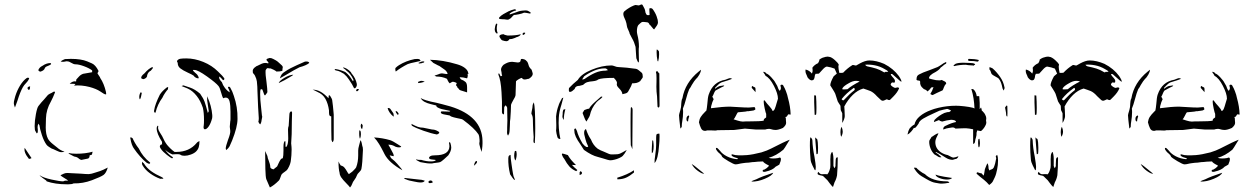

<svg xmlns="http://www.w3.org/2000/svg" viewBox="-20 -746 5523 848"><path d="M293 -486Q338 -486 365 -475L386 -466Q402 -459 415 -433V-432Q415 -430 412.5 -426.5Q410 -423 411 -421Q413 -417 417.5 -411Q422 -405 423 -401Q439 -378 448 -340Q449 -336 449 -331Q449 -329 447 -329Q441 -329 423 -342Q405 -354 375 -362Q340 -371 307 -368Q313 -374 313 -375Q309 -376 288 -376Q292 -381 300 -384.5Q308 -388 316 -386L317 -395Q321 -399 328.5 -407.5Q336 -416 347 -420L387 -427V-435Q374 -445 351 -453.5Q328 -462 313 -462Q305 -462 295 -468.5Q285 -475 277 -475Q275 -476 269 -474.5Q263 -473 257 -473Q251 -473 248 -475Q256 -481 267 -485ZM160 -430Q175 -435 178 -445Q180 -451 192 -455Q202 -459 205 -462Q206 -463 205.5 -464.5Q205 -466 205 -467Q187 -469 167 -455Q154 -449 149 -436Q151 -433 154 -431Q157 -429 160 -430ZM41 -290Q41 -284 46 -271L57 -301Q69 -340 81 -361Q86 -370 95 -379Q96 -380 101.5 -386.5Q107 -393 109 -401L104 -403Q98 -403 90 -395Q75 -381 62.5 -357.5Q50 -334 44 -308Q41 -298 41 -290ZM107 -349Q111 -350 112 -353Q113 -358 113 -365Q105 -363 103 -361Q101 -359 102 -354Q105 -349 107 -349ZM150 -278Q164 -296 174 -306Q192 -327 192 -327Q194 -328 196 -329.5Q198 -331 200 -332Q205 -334 208.5 -336Q212 -338 215 -340Q222 -344 223 -338Q214 -315 205 -298Q184 -262 183 -223L182 -183Q182 -152 192 -133Q198 -122 213 -110Q228 -98 233 -94Q246 -82 265 -76Q261 -74 250 -74Q243 -74 229 -81Q215 -88 208 -90Q205 -92 197.5 -96.5Q190 -101 186 -106Q174 -122 165 -149.5Q156 -177 154 -193L149 -200Q146 -190 146 -184L147 -173V-166Q147 -158 142 -157L137 -166Q133 -170 133 -189Q133 -212 138.5 -241.5Q144 -271 150 -278ZM89 -93Q84 -73 108 -44Q110 -45 114 -45.5Q118 -46 119 -48ZM284 -67Q287 -66 296.5 -60.5Q306 -55 310 -54Q321 -53 330 -44Q331 -44 334.5 -41.5Q338 -39 341 -40Q366 -45 370 -46L376 -53Q375 -54 375 -57Q375 -60 379.5 -61Q384 -62 386 -63L389 -76Q358 -67 317 -67Q297 -67 283 -70ZM274 68H283Q298 68 305 64Q346 65 386 50Q426 35 437.5 26.5Q449 18 456 -6Q435 5 422 9.5Q409 14 400 16.5Q391 19 385 21L372 23Q359 23 337 21L297 19L278 18Q268 18 262 21L247 28Q250 32 264.5 40.5Q279 49 281 52H267L259 55Q244 55 207.5 47Q171 39 155 28Q155 30 162 35Q169 40 171 42Q187 52 186 55Q224 68 274 68Z M994 -100Q990 -92 979 -83L977 -90Q977 -100 987 -128Q998 -156 997 -168L995 -185V-188Q995 -194 996 -199.5Q997 -205 997 -211Q998 -214 998 -220V-253Q998 -281 994 -298Q990 -315 977 -315Q972 -315 966 -312Q963 -316 960.5 -324.5Q958 -333 957 -336Q951 -359 945 -366Q934 -380 894 -408.5Q854 -437 839 -437H832Q832 -433 841 -425.5Q850 -418 852 -415Q857 -408 858 -401Q857 -400 855 -400Q850 -400 844 -403.5Q838 -407 835 -412Q828 -417 810 -425Q788 -435 776.5 -444Q765 -453 765 -467Q765 -469 763 -472Q761 -475 762 -477Q767 -485 776.5 -486.5Q786 -488 803 -488Q840 -488 878 -472.5Q916 -457 943 -430L961 -412L970 -401Q971 -400 971 -398Q971 -395 968.5 -393Q966 -391 964 -393Q954 -405 949 -408Q948 -407 948 -404Q948 -397 953.5 -390.5Q959 -384 960 -383Q964 -370 973.5 -357.5Q983 -345 995 -338Q994 -346 987 -359V-360Q987 -363 991 -363Q995 -363 997 -359Q1007 -342 1013 -322Q1030 -273 1029 -221Q1029 -185 1005 -125Q1005 -124 994 -100ZM618 -422Q601 -409 604 -400Q607 -398 610.5 -397Q614 -396 616 -397Q631 -403 630 -414Q634 -427 643 -432Q646 -433 649.5 -438Q653 -443 655 -445Q655 -450 653 -450Q636 -443 618 -422ZM809 -355Q831 -345 849 -322Q865 -302 876 -270Q881 -248 881 -217Q881 -200 880 -193Q879 -190 879 -185Q879 -175 885 -175Q893 -175 902 -188Q911 -201 917 -224Q919 -235 915 -257.5Q911 -280 905 -296L895 -321V-303L902 -255L898 -247Q889 -282 883.5 -297Q878 -312 864 -332Q841 -352 818.5 -359.5Q796 -367 790 -369L782 -366ZM667 -249Q676 -286 697 -314Q702 -325 709.5 -336Q717 -347 722 -352Q722 -359 723 -361Q722 -362 720 -361Q718 -360 717 -360Q696 -344 686 -328Q665 -286 661 -260Q659 -252 663 -249Q665 -247 667 -249ZM595 -317Q595 -329 601 -338Q602 -339 604 -337.5Q606 -336 606 -334Q603 -314 598 -307Q595 -310 595 -317ZM678 -191 679 -188 678 -181 679 -176Q680 -170 687 -159.5Q694 -149 696 -145Q707 -120 718 -106Q734 -87 751 -75H759Q816 -75 849 -115Q852 -119 856 -120.5Q860 -122 861 -123Q861 -108 858 -97Q855 -86 846 -77Q838 -69 823 -63.5Q808 -58 795 -58Q783 -58 778 -62Q772 -66 758 -65Q744 -64 741 -64Q721 -73 709 -85Q723 -64 743 -52Q744 -49 743 -48Q742 -47 739 -47Q735 -48 717 -62Q699 -76 691 -88Q690 -89 689 -91Q688 -93 687 -95Q686 -96 686 -99Q686 -103 689 -106Q692 -109 696 -108Q695 -114 696 -119Q672 -156 672 -179Q672 -184 674 -187.5Q676 -191 678 -191ZM573 -88Q583 -73 599 -55Q615 -37 628 -27Q636 -22 641 -23Q644 -25 643 -28Q610 -54 593 -90Q584 -101 576 -115Q568 -129 566 -135Q560 -138 558 -140Q556 -139 555.5 -137Q555 -135 556 -134Q561 -103 573 -88ZM607 -24Q607 -20 610 -15Q622 5 643 20Q664 35 686 43Q688 44 693 43.5Q698 43 702 44Q701 42 699 39.5Q697 37 694 36Q667 24 647.5 10Q628 -4 615 -25Q612 -26 608 -32Z M1228 -444 1229 -449Q1229 -453 1225 -457Q1221 -460 1213.5 -467.5Q1206 -475 1199 -479Q1195 -481 1187 -485.5Q1179 -490 1171 -490Q1166 -489 1161.5 -487Q1157 -485 1157 -483Q1156 -481 1159.5 -477.5Q1163 -474 1165 -471Q1166 -469 1165.5 -467.5Q1165 -466 1164 -466Q1158 -468 1151 -468Q1145 -468 1137 -465Q1135 -464 1128.5 -461Q1122 -458 1116 -455Q1112 -454 1109 -451Q1101 -446 1098 -440Q1095 -434 1097 -424Q1098 -422 1101 -419Q1104 -416 1106 -412Q1113 -398 1114.5 -386.5Q1116 -375 1116.5 -363Q1117 -351 1117 -345Q1120 -261 1123 -224Q1123 -214 1121 -208Q1122 -207 1124.5 -202Q1127 -197 1130 -197Q1131 -199 1132 -202Q1133 -205 1134 -207Q1134 -211 1136 -219Q1138 -227 1138 -231Q1138 -234 1137 -235Q1137 -240 1133 -273Q1129 -306 1129 -330Q1129 -348 1131 -351L1136 -352Q1139 -353 1143 -339Q1147 -325 1150 -325Q1153 -325 1154 -329Q1158 -333 1161 -339Q1161 -352 1157 -384Q1152 -416 1153 -435Q1155 -440 1159 -444Q1160 -445 1163 -445Q1166 -445 1169.5 -444Q1173 -443 1175 -444Q1181 -442 1189.5 -437.5Q1198 -433 1201 -430Q1218 -430 1227 -433ZM1241 -414Q1282 -439 1303 -449Q1333 -457 1346 -468Q1344 -476 1327 -474Q1321 -471 1291 -458Q1261 -445 1239 -430Q1229 -424 1224.5 -418Q1220 -412 1216 -400Q1237 -412 1241 -414ZM1472 -433Q1481 -431 1499 -420Q1512 -409 1521 -395Q1537 -372 1543 -358Q1544 -356 1546 -356Q1550 -356 1553.5 -362Q1557 -368 1556 -375Q1551 -400 1535 -419Q1532 -422 1531.5 -424Q1531 -426 1530 -427Q1522 -436 1512 -442Q1502 -448 1496 -448Q1495 -448 1495 -447Q1495 -446 1501 -442Q1507 -438 1510 -434Q1528 -422 1541 -394Q1542 -390 1539 -387Q1529 -403 1522.5 -411Q1516 -419 1505 -428Q1483 -438 1462 -441Q1460 -441 1459 -440Q1458 -439 1458 -438Q1460 -435 1472 -433ZM1261 -406Q1274 -413 1275 -416Q1257 -415 1235 -401.5Q1213 -388 1211 -379Q1239 -392 1261 -406ZM1558 -343Q1563 -346 1565 -351Q1565 -353 1560 -353Q1553 -353 1553 -345Q1553 -343 1558 -343ZM1382 -340Q1406 -330 1417.5 -309Q1429 -288 1433 -259Q1433 -244 1434 -240Q1435 -233 1443 -232Q1443 -161 1444 -128Q1445 -127 1446 -123Q1447 -119 1448 -118Q1451 -119 1452.5 -123.5Q1454 -128 1454 -132V-239L1453 -251Q1451 -277 1447 -305Q1446 -310 1439 -321Q1438 -323 1436 -324Q1434 -325 1433 -327Q1431 -320 1431 -312Q1412 -332 1395.5 -341Q1379 -350 1361 -350Q1365 -349 1371.5 -345.5Q1378 -342 1382 -340ZM1156 45Q1159 53 1172 82Q1190 73 1212 51Q1215 48 1218.5 37.5Q1222 27 1224 24Q1228 19 1238 12.5Q1248 6 1251 0Q1264 -22 1265 -41Q1266 -49 1267 -60Q1268 -71 1268 -86Q1268 -95 1266 -113Q1269 -146 1269 -210Q1270 -223 1270 -247Q1270 -254 1266 -254Q1263 -254 1260.5 -250Q1258 -246 1258 -239Q1258 -238 1255 -190Q1254 -187 1253 -183.5Q1252 -180 1252 -175L1253 -135Q1253 -110 1246 -99Q1245 -97 1243 -97Q1241 -97 1241 -100Q1241 -123 1240 -123Q1232 -123 1232 -95V-81Q1232 -57 1229 -47Q1223 -47 1218.5 -40Q1214 -33 1210 -24Q1206 -15 1204 -11L1188 2Q1175 -1 1174 -7Q1174 -13 1171.5 -22.5Q1169 -32 1166 -39Q1163 -44 1161 -57Q1159 -61 1156 -68Q1153 -75 1151 -79Q1151 -35 1152 0.5Q1153 36 1156 45ZM1573 -190Q1573 -192 1575 -200Q1582 -196 1582 -190L1580 -177L1575 -179Q1573 -187 1573 -190ZM1572 -168Q1574 -163 1574 -153Q1574 -142 1570 -133Q1565 -142 1567 -171Q1568 -170 1569.5 -169Q1571 -168 1572 -168ZM1480 18Q1480 26 1486 36Q1494 48 1511 65Q1523 77 1526 82Q1532 76 1535.5 66Q1539 56 1543 52Q1553 39 1558 25Q1559 22 1567 14Q1575 6 1576 1Q1581 -24 1583 -84Q1583 -96 1580 -102Q1579 -107 1577.5 -114.5Q1576 -122 1572 -127Q1570 -118 1566 -104Q1562 -90 1562 -81V-60Q1562 -30 1553 -7Q1551 -3 1545 3Q1539 9 1536 12Q1526 20 1521 23Q1518 21 1512.5 11Q1507 1 1501 -6Q1495 -13 1485 -15Q1479 -23 1475 -33Q1475 1 1480 18Z M1726 -441Q1726 -434 1728 -430Q1751 -448 1781 -463Q1791 -467 1816 -472L1838 -477L1833 -484Q1825 -487 1811 -485Q1772 -477 1742 -458Q1734 -453 1727 -446Q1726 -445 1726 -441ZM1999 -462Q2020 -456 2033 -446Q2046 -436 2048 -424L2049 -419L2045 -420L2046 -413Q2046 -406 2043 -400Q2025 -405 2010 -405Q2011 -402 2013.5 -398.5Q2016 -395 2017 -395Q2028 -391 2036 -384Q2043 -378 2043 -359.5Q2043 -341 2043 -338L2014 -347Q2008 -349 2005.5 -354Q2003 -359 1999 -360L2000 -362Q2000 -363 1996.5 -366.5Q1993 -370 1994 -372Q1997 -374 1997 -377Q1997 -381 1989 -383Q1983 -385 1981 -385Q1977 -385 1973 -382Q1969 -379 1966 -378Q1961 -383 1958 -389.5Q1955 -396 1954 -398Q1933 -408 1907 -408L1899 -412L1914 -417Q1924 -422 1932 -422Q1936 -422 1942 -420.5Q1948 -419 1952 -419Q1957 -419 1957 -422Q1957 -423 1954 -427Q1951 -431 1950 -433Q1945 -438 1935 -444.5Q1925 -451 1920 -455Q1916 -456 1907.5 -461Q1899 -466 1894 -468Q1891 -471 1886.5 -475Q1882 -479 1879 -482Q1936 -481 1999 -462ZM1836 -466Q1842 -466 1848 -469Q1854 -469 1854 -474L1849 -475Q1843 -475 1836.5 -472Q1830 -469 1828 -468Q1828 -467 1830.5 -466Q1833 -465 1836 -466ZM1856 -385Q1848 -389 1842 -389Q1835 -389 1831 -386Q1827 -385 1826.5 -384.5Q1826 -384 1827 -379Q1837 -379 1856 -385ZM1862 -303Q1881 -297 1908 -292Q1919 -289 1934 -285.5Q1949 -282 1969 -276Q2109 -233 2111 -124Q2112 -101 2107 -75Q2106 -77 2104.5 -83Q2103 -89 2102 -90Q2101 -95 2099 -101.5Q2097 -108 2097 -112Q2097 -117 2098 -119V-128Q2098 -134 2096.5 -142Q2095 -150 2093 -153Q2076 -179 2025 -217Q2021 -220 2012 -221.5Q2003 -223 2000 -224Q1997 -225 1985 -227.5Q1973 -230 1966 -236Q1963 -237 1945 -240Q1927 -243 1927 -249V-250Q1927 -254 1931 -254H1936L1965 -253L1969 -256L1932 -264Q1923 -266 1914.5 -270.5Q1906 -275 1907 -280Q1900 -282 1883 -286Q1866 -290 1854.5 -296.5Q1843 -303 1838 -313Q1846 -308 1862 -303ZM1718 -231Q1719 -231 1719 -235Q1719 -245 1715 -249Q1706 -263 1704 -265Q1698 -271 1692 -268Q1698 -247 1718 -231ZM1730 -255Q1734 -255 1739 -247Q1742 -244 1738 -238Q1736 -239 1732 -244.5Q1728 -250 1727 -254ZM1799 -191Q1815 -181 1850.5 -168.5Q1886 -156 1910 -152Q1920 -156 1920 -160Q1920 -164 1913 -167Q1901 -174 1888 -174L1849 -182Q1836 -182 1825 -186Q1814 -190 1797 -199ZM1743 -95Q1751 -95 1752 -99L1738 -108Q1715 -123 1703 -127Q1668 -137 1632 -139Q1644 -127 1654.5 -109.5Q1665 -92 1673 -76L1678 -66Q1697 -28 1757 6Q1755 1 1745.5 -9.5Q1736 -20 1734 -23Q1726 -33 1707 -48L1701 -60L1718 -56Q1719 -57 1719 -59Q1719 -65 1709 -82Q1705 -90 1701.5 -96Q1698 -102 1695 -107Q1705 -107 1711.5 -105Q1718 -103 1727 -98Q1734 -95 1743 -95ZM1840 -40Q1863 -33 1883 -33Q1901 -33 1905 -39Q1905 -40 1893 -41Q1881 -42 1878 -44Q1875 -46 1875 -49Q1875 -53 1881 -56.5Q1887 -60 1901 -60Q1964 -60 1965 -100Q1965 -105 1963 -115Q1965 -121 1969 -115Q1973 -103 1973 -94Q1973 -79 1960 -60Q1953 -53 1941 -42.5Q1929 -32 1924 -30Q1917 -28 1906.5 -27Q1896 -26 1888 -24H1878Q1869 -24 1856 -26.5Q1843 -29 1836 -30Q1833 -32 1824.5 -36Q1816 -40 1818 -42Q1829 -39 1840 -40ZM2087 -31Q2087 -35 2084 -35Q2081 -35 2078 -29.5Q2075 -24 2073 -14Q2087 -25 2087 -31ZM1837 60Q1828 60 1810 56Q1785 52 1773 46Q1768 45 1766 43Q1764 41 1768 40L1812 45L1830 47Q1842 47 1856 52Q1853 60 1837 60ZM1874 62Q1873 61 1872.5 58.5Q1872 56 1873 55Q1877 51 1881 51Q1886 51 1889 54Q1890 55 1890.5 57.5Q1891 60 1890 61Q1878 64 1874 62Z M2226 -696Q2239 -702 2252 -705H2254Q2258 -705 2260 -700Q2245 -697 2232 -687Q2231 -686 2231 -684.5Q2231 -683 2231 -682Q2245 -686 2252 -689Q2273 -698 2287 -699Q2292 -700 2300 -700Q2309 -700 2312 -698Q2315 -697 2319 -694Q2323 -691 2325 -689L2321 -686Q2301 -690 2297 -690Q2293 -690 2292 -689Q2286 -686 2271.5 -683Q2257 -680 2250 -680Q2245 -676 2240 -670Q2235 -664 2230 -662Q2227 -659 2221 -659Q2217 -659 2213 -660Q2209 -661 2206 -661H2200L2188 -662Q2186 -662 2184.5 -664Q2183 -666 2185 -669Q2192 -677 2203 -683.5Q2214 -690 2226 -696ZM2172 -600Q2172 -598 2174.5 -598Q2177 -598 2178 -600Q2174 -608 2174 -620Q2174 -627 2176 -637Q2177 -640 2175 -641.5Q2173 -643 2170 -639Q2167 -634 2165 -617Q2165 -615 2166 -609Q2167 -603 2172 -600ZM2293 -592Q2298 -595 2300 -600Q2300 -602 2295 -602Q2288 -602 2288 -594Q2288 -592 2293 -592ZM2186 -583Q2188 -580 2191.5 -574.5Q2195 -569 2198 -568Q2210 -564 2216 -564Q2225 -564 2230 -573Q2237 -573 2241 -574Q2243 -575 2250 -577Q2257 -579 2259 -581Q2278 -586 2280 -595Q2261 -589 2222 -589Q2219 -590 2213.5 -591Q2208 -592 2204 -595Q2202 -595 2196.5 -594Q2191 -593 2189 -591Q2188 -591 2187.5 -590Q2187 -589 2186 -588ZM2183 -423Q2186 -420 2187.5 -416Q2189 -412 2192 -409Q2201 -412 2196 -417Q2196 -424 2193 -437V-439Q2193 -449 2204 -460Q2215 -467 2223.5 -470Q2232 -473 2242 -473Q2247 -473 2259 -471L2267 -470Q2273 -470 2277 -473Q2279 -476 2279.5 -479.5Q2280 -483 2281 -485Q2283 -486 2286 -486Q2289 -486 2295 -484Q2303 -481 2309 -473Q2312 -468 2314 -460.5Q2316 -453 2318 -450Q2320 -446 2328 -438Q2333 -423 2333 -420Q2333 -409 2316 -398Q2312 -398 2307.5 -396.5Q2303 -395 2297 -395Q2289 -395 2285 -402Q2281 -402 2271.5 -396.5Q2262 -391 2259 -387L2257 -326Q2256 -318 2247 -304Q2238 -288 2237 -283L2236 -253Q2234 -231 2234 -222Q2232 -212 2232 -193L2231 -173Q2231 -167 2229 -157L2224 -147Q2219 -153 2219.5 -162Q2220 -171 2220 -173V-183Q2221 -194 2221 -214L2220 -270Q2219 -274 2216.5 -277Q2214 -280 2213 -281Q2208 -276 2207 -272L2206 -241Q2197 -241 2197 -252V-297L2195 -339Q2192 -392 2181 -417Q2181 -419 2183 -423ZM2334 -197 2335 -170Q2337 -150 2337 -141L2336 -124Q2336 -113 2342 -114Q2344 -144 2344 -179Q2344 -270 2338 -294Q2337 -292 2334.5 -287.5Q2332 -283 2332 -276Q2332 -271 2329.5 -260Q2327 -249 2327 -243Q2333 -235 2333.5 -218.5Q2334 -202 2334 -197ZM2260 -79Q2262 -71 2262 -65Q2262 -56 2260 -47.5Q2258 -39 2256 -37Q2251 -46 2251 -59Q2251 -69 2254 -79Q2257 -80 2260 -79ZM2235 -62Q2235 -48 2239 -22Q2241 -13 2243 5Q2244 13 2245.5 19.5Q2247 26 2248 32Q2249 35 2251.5 40.5Q2254 46 2254 49Q2250 49 2243 38.5Q2236 28 2233 24Q2224 -13 2225 -47Q2225 -55 2228.5 -58.5Q2232 -62 2235 -62Z M2760 -712Q2766 -716 2780 -722Q2786 -724 2787 -724Q2791 -724 2794 -723Q2797 -722 2801 -722Q2803 -722 2809 -725Q2815 -728 2818 -724Q2823 -715 2826 -709Q2829 -703 2830 -696Q2830 -692 2832 -688Q2834 -684 2835 -682Q2840 -677 2849 -680L2848 -701V-707Q2848 -710 2853 -710Q2860 -710 2864 -704L2868 -698Q2879 -681 2883 -664Q2884 -663 2885 -656.5Q2886 -650 2886 -647Q2886 -639 2878 -628.5Q2870 -618 2869 -616Q2867 -616 2858.5 -627Q2850 -638 2848 -638Q2846 -646 2838.5 -647.5Q2831 -649 2825 -649Q2819 -649 2817 -649Q2814 -649 2807.5 -643Q2801 -637 2799 -635Q2793 -626 2793 -608Q2793 -601 2795 -593Q2802 -567 2802 -539Q2801 -535 2801 -520L2802 -475L2800 -470Q2798 -470 2795.5 -476.5Q2793 -483 2792 -485Q2790 -487 2790 -495L2787 -539Q2781 -561 2772 -576L2761 -597Q2761 -601 2755 -613.5Q2749 -626 2749 -630Q2747 -645 2743 -655Q2733 -675 2733 -684Q2733 -693 2739 -697Q2748 -705 2760 -712ZM2880 -515Q2880 -497 2884 -477Q2885 -475 2887 -475Q2891 -490 2891 -505Q2891 -515 2890 -520Q2886 -525 2881 -528Q2880 -524 2880 -515ZM2691 -402Q2637 -402 2622 -395Q2616 -389 2597 -387Q2583 -386 2573.5 -383Q2564 -380 2555 -371L2540 -367Q2521 -367 2518 -353Q2513 -348 2507.5 -344Q2502 -340 2497 -340Q2494 -340 2493 -343.5Q2492 -347 2492.5 -351Q2493 -355 2493 -357Q2511 -376 2532 -393Q2547 -419 2593 -438Q2639 -457 2681 -457Q2686 -457 2695 -453.5Q2704 -450 2709 -450L2749 -447Q2766 -445 2776.5 -443.5Q2787 -442 2789 -442Q2793 -442 2802 -435Q2811 -428 2815 -424Q2819 -419 2819 -406Q2819 -403 2814 -397Q2809 -391 2808 -388Q2800 -382 2792 -380Q2784 -378 2772 -378Q2768 -365 2761.5 -354.5Q2755 -344 2754 -341Q2750 -335 2741.5 -333Q2733 -331 2729 -330Q2728 -342 2715 -355Q2708 -362 2705.5 -367Q2703 -372 2705 -380Q2705 -388 2691 -402ZM2563 -398Q2587 -415 2609 -424.5Q2631 -434 2655 -434Q2655 -434 2665 -436Q2658 -445 2650 -444Q2627 -444 2603 -433.5Q2579 -423 2560 -409Q2558 -407 2555.5 -402Q2553 -397 2551 -395Q2553 -395 2556.5 -395.5Q2560 -396 2563 -398ZM2893 -280Q2893 -273 2889.5 -271.5Q2886 -270 2884 -275V-276Q2884 -290 2882 -320Q2879 -341 2879 -363Q2879 -372 2879.5 -385.5Q2880 -399 2879 -418L2877 -428Q2880 -432 2882 -432Q2884 -432 2887 -427Q2890 -422 2892 -422ZM2561 -260Q2564 -261 2570.5 -263.5Q2577 -266 2582 -266Q2587 -277 2607 -295Q2630 -315 2632 -317Q2634 -320 2637 -319.5Q2640 -319 2641 -318Q2640 -316 2635.5 -312Q2631 -308 2628 -306Q2623 -303 2615 -295Q2592 -269 2585 -236Q2583 -230 2578 -222.5Q2573 -215 2570 -209Q2564 -217 2560 -228.5Q2556 -240 2553 -247Q2555 -251 2557.5 -254.5Q2560 -258 2561 -260ZM2442 -140Q2445 -132 2455 -132Q2445 -180 2448 -226Q2449 -251 2460 -285Q2466 -305 2468 -315L2462 -312Q2449 -289 2447 -280Q2439 -260 2436 -232Q2437 -216 2437 -193Q2437 -177 2436 -169Q2437 -157 2442 -140ZM2765 -204Q2765 -137 2766 -104Q2767 -104 2769.5 -96Q2772 -88 2773 -87V-118L2774 -261Q2774 -267 2771 -271Q2767 -275 2766 -269Q2765 -250 2765 -204ZM2464 -232Q2464 -224 2470 -216Q2470 -238 2477 -264L2469 -262L2467 -258Q2465 -253 2465 -241Q2464 -237 2464 -232ZM2516 -174Q2519 -179 2521 -179Q2523 -179 2528 -168Q2534 -144 2553 -112Q2571 -90 2578 -99Q2569 -117 2565.5 -132Q2562 -147 2561 -150Q2560 -153 2560 -160Q2560 -173 2568 -176Q2577 -149 2588 -133L2590 -130Q2600 -104 2620 -89Q2633 -81 2645 -77Q2651 -75 2661 -70Q2671 -65 2678 -64Q2699 -64 2709 -65Q2717 -66 2729 -73Q2741 -80 2745 -82L2748 -83Q2738 -65 2730 -57Q2726 -53 2715 -48Q2704 -43 2695 -41Q2683 -38 2676 -38Q2668 -38 2641 -47L2620 -53Q2594 -59 2559 -84Q2557 -88 2543 -109Q2517 -145 2517 -166ZM2871 -31Q2871 -43 2873 -53Q2874 -62 2875 -69.5Q2876 -77 2877 -86Q2878 -95 2878 -105.5Q2878 -116 2878 -123V-137Q2878 -149 2880 -153Q2884 -156 2892 -156Q2893 -154 2893 -143Q2893 -122 2891 -106Q2887 -42 2871 -26ZM2867 -100Q2867 -86 2864 -75Q2864 -74 2862.5 -72.5Q2861 -71 2859 -69Q2858 -85 2859.5 -102.5Q2861 -120 2861 -126Q2864 -126 2865 -124Q2867 -110 2867 -100ZM2473 -43Q2483 -24 2494.5 -11Q2506 2 2525 10L2530 5Q2513 -9 2506 -18Q2510 -17 2524 -17Q2509 -32 2502 -40.5Q2495 -49 2488 -61Q2467 -68 2463 -68Q2463 -68 2462 -65.5Q2461 -63 2463 -60Q2465 -53 2473 -43ZM2707 46Q2729 46 2745.5 38.5Q2762 31 2780 16V6Q2752 25 2706 39ZM2540 27Q2547 25 2549 22.5Q2551 20 2550 15Q2550 15 2545 10Q2542 11 2540 15Z M2997 -251Q2997 -239 2996 -230Q2995 -221 2994 -215Q2991 -199 2991 -185L2985 -178Q2979 -226 2979 -237Q2979 -241 2985 -260Q2989 -273 2989 -289Q2989 -291 2990 -299Q2991 -307 2994 -312Q3006 -381 3066 -430L3076 -438Q3076 -429 3068.5 -416Q3061 -403 3053 -396Q3047 -390 3035 -370Q3031 -361 3024 -352Q3017 -336 3010 -309Q3003 -282 2996 -266Q2997 -261 2997 -251ZM3316 -262Q3309 -257 3301 -257Q3297 -257 3290 -255.5Q3283 -254 3281 -255Q3275 -253 3261 -252Q3247 -251 3239 -250Q3236 -247 3230 -234.5Q3224 -222 3220 -219Q3223 -218 3237.5 -213.5Q3252 -209 3261 -209Q3268 -210 3297 -210Q3337 -210 3353 -213V-214Q3353 -220 3358.5 -223.5Q3364 -227 3364 -228V-243Q3362 -246 3357.5 -266.5Q3353 -287 3353 -297Q3353 -303 3355 -303Q3358 -303 3362 -296Q3366 -290 3378 -277Q3390 -264 3392 -256Q3398 -256 3402 -265.5Q3406 -275 3409.5 -288.5Q3413 -302 3416 -310Q3416 -332 3398 -367Q3380 -402 3361 -411Q3361 -414 3356 -420Q3351 -426 3351 -429Q3355 -429 3359.5 -426.5Q3364 -424 3365 -421Q3372 -420 3386.5 -404.5Q3401 -389 3405 -380Q3414 -367 3418 -353L3423 -345Q3427 -347 3428.5 -353Q3430 -359 3428 -363V-364Q3427 -365 3427 -367Q3427 -372 3433 -372Q3438 -372 3440 -367Q3447 -355 3451 -344Q3458 -326 3460 -314Q3471 -275 3472 -240L3461 -241L3455 -231Q3446 -230 3451 -223V-218Q3451 -209 3452 -203Q3452 -193 3438 -181Q3418 -172 3405 -172Q3395 -172 3383 -176Q3381 -177 3377 -177Q3372 -177 3367.5 -176Q3363 -175 3360 -174H3317L3270 -178L3223 -172L3155 -171H3149Q3144 -169 3135 -169.5Q3126 -170 3123 -170H3103Q3097 -168 3094 -168Q3082 -168 3076.5 -179Q3071 -190 3067 -206Q3069 -220 3075 -229.5Q3081 -239 3094 -252L3100 -258Q3102 -267 3104 -287Q3106 -316 3110 -328Q3120 -357 3138 -373Q3156 -389 3184 -394Q3186 -395 3194 -398Q3202 -401 3205 -401Q3207 -401 3209.5 -399.5Q3212 -398 3214 -398Q3203 -393 3166 -382Q3158 -378 3152 -372Q3152 -372 3139 -359Q3138 -358 3138 -356.5Q3138 -355 3139 -354Q3147 -361 3154 -364Q3160 -367 3166 -367Q3176 -370 3179 -367Q3178 -365 3164 -359Q3148 -351 3140 -346Q3138 -344 3136 -340Q3134 -336 3132 -331Q3131 -327 3126 -319Q3127 -317 3128.5 -314.5Q3130 -312 3132 -308Q3126 -297 3121 -277Q3121 -271 3120 -268Q3172 -275 3204 -275Q3213 -275 3239 -273Q3269 -271 3287 -271L3311 -273Q3316 -273 3316 -262ZM3317 -339V-349Q3317 -357 3315.5 -359Q3314 -361 3309 -362Q3305 -366 3303 -366Q3300 -366 3300 -358ZM3014 -212Q3012 -214 3012 -217.5Q3012 -221 3012 -224Q3013 -231 3019 -235Q3021 -238 3024 -233Q3019 -218 3019 -210Q3017 -208 3014 -212ZM3169 -54Q3167 -61 3159.5 -67Q3152 -73 3149 -77Q3142 -85 3142 -90Q3142 -93 3145 -93Q3149 -93 3160 -80Q3170 -66 3190.5 -55.5Q3211 -45 3235 -43Q3239 -43 3239 -45Q3239 -47 3235 -48Q3213 -54 3211 -60Q3210 -66 3216 -64Q3227 -60 3241.5 -60Q3256 -60 3259 -60L3279 -61Q3304 -63 3343 -73Q3369 -81 3386 -90Q3444 -120 3468 -129Q3463 -122 3455 -108Q3447 -94 3440 -85Q3408 -58 3375 -49Q3383 -46 3395 -46Q3405 -46 3417 -48Q3421 -50 3424 -50Q3429 -50 3429 -43Q3429 -38 3428 -35L3422 -19Q3418 -16 3413.5 -14Q3409 -12 3406 -10Q3393 5 3362 12Q3360 13 3355 13Q3345 13 3350 4Q3355 5 3365.5 -3Q3376 -11 3376 -15Q3353 -26 3350 -33L3327 -32Q3311 -30 3303 -30Q3285 -27 3274 -27Q3269 -27 3262 -25.5Q3255 -24 3252 -24Q3236 -20 3229 -20Q3221 -20 3197.5 -34Q3174 -48 3169 -54ZM3048 -13Q3037 -21 3035 -22Q3043 -5 3062.5 9Q3082 23 3090 21ZM3320 46Q3301 52 3299 56Q3326 57 3358 43.5Q3390 30 3395 17Q3343 34 3320 46Z M3566 -421Q3570 -430 3569 -437Q3568 -444 3568 -447Q3577 -460 3593 -467Q3599 -476 3599 -483Q3606 -488 3613 -491Q3616 -492 3627 -495L3636 -496Q3639 -496 3647 -494Q3660 -489 3674 -474Q3674 -474 3679 -469L3684 -462Q3685 -460 3683 -454V-451Q3683 -442 3687 -424Q3701 -424 3704 -425Q3723 -445 3744 -458Q3745 -459 3748 -459Q3751 -459 3755 -457.5Q3759 -456 3762 -457Q3767 -460 3778 -466Q3789 -472 3799.5 -475.5Q3810 -479 3820 -479Q3850 -479 3885 -464Q3926 -443 3950 -410Q3956 -401 3959.5 -393.5Q3963 -386 3960 -385Q3953 -390 3939.5 -402.5Q3926 -415 3922 -418Q3918 -420 3914 -419Q3915 -413 3921 -407Q3927 -401 3930.5 -395.5Q3934 -390 3932 -383Q3932 -381 3928 -381L3920 -382Q3913 -376 3914 -371Q3916 -367 3924 -362Q3932 -357 3935 -358Q3941 -360 3944 -360Q3950 -360 3951 -356Q3944 -338 3925 -319L3912 -306Q3910 -304 3907 -304Q3904 -304 3900.5 -306Q3897 -308 3895 -307Q3893 -306 3887.5 -303.5Q3882 -301 3879 -301Q3875 -301 3871 -304Q3868 -306 3853 -321Q3838 -338 3824 -344Q3817 -347 3809 -349.5Q3801 -352 3793 -355Q3768 -348 3746.5 -327Q3725 -306 3709 -276L3710 -260L3711 -233Q3711 -227 3707.5 -218Q3704 -209 3700 -203V-245Q3699 -249 3696 -254Q3693 -259 3693 -262L3692 -279Q3688 -284 3685.5 -289Q3683 -294 3680 -298L3669 -332Q3666 -339 3658 -351.5Q3650 -364 3647 -369Q3647 -382 3662 -409Q3666 -412 3669.5 -415.5Q3673 -419 3676 -421L3666 -443Q3651 -449 3632 -452Q3624 -451 3613 -438.5Q3602 -426 3597 -421Q3592 -420 3582 -420L3579 -413Q3577 -392 3569 -392L3566 -391Q3559 -391 3552 -398Q3545 -405 3545 -409L3541 -418Q3536 -428 3538 -439Q3555 -435 3566 -421ZM3810 -453Q3834 -448 3850 -443Q3866 -438 3884 -427Q3886 -426 3887.5 -426.5Q3889 -427 3889.5 -428Q3890 -429 3890 -429Q3891 -428 3903 -429Q3900 -435 3887 -441Q3867 -453 3844 -457.5Q3821 -462 3801 -460Q3805 -454 3810 -453ZM3708 -351Q3716 -351 3723 -352Q3743 -369 3777 -386Q3770 -389 3761 -389Q3746 -389 3728 -378Q3708 -367 3702 -358Q3700 -355 3700 -352Q3702 -351 3708 -351ZM3710 -307Q3733 -332 3753 -347Q3756 -350 3755 -353.5Q3754 -357 3751 -358Q3717 -334 3697 -308Q3704 -298 3710 -307ZM3576 -325Q3575 -305 3578 -239H3584Q3586 -243 3586 -269Q3586 -298 3584 -324ZM3702 -165Q3702 -174 3697 -186Q3692 -178 3692 -161Q3692 -147 3696 -142Q3702 -154 3702 -165ZM3557 -102Q3557 -74 3560 -42Q3561 -30 3568 -16Q3575 -2 3578 4Q3580 6 3580 6Q3583 6 3583 -9Q3583 -19 3577 -55Q3569 -94 3568 -126Q3568 -131 3563 -137Q3558 -143 3558 -132Q3557 -125 3557 -102ZM3586 -65Q3589 -64 3592 -68Q3593 -76 3593 -94Q3593 -119 3589 -132Q3588 -133 3585 -134.5Q3582 -136 3580 -140ZM3622 23Q3630 23 3634 24Q3639 19 3642.5 9.5Q3646 0 3647 -6Q3648 -15 3647.5 -30Q3647 -45 3648 -52V-56Q3648 -63 3651 -69Q3654 -75 3655 -75Q3657 -75 3659 -65Q3661 -55 3661 -46V-13Q3662 -12 3663 -8Q3664 -4 3665 -3Q3667 -5 3669 -9.5Q3671 -14 3670 -17L3671 -40Q3671 -47 3675.5 -50.5Q3680 -54 3680 -47Q3680 -5 3677 28Q3674 45 3666 59Q3660 76 3659 80Q3654 76 3644 63Q3635 49 3624 40L3617 33Q3614 30 3606.5 29Q3599 28 3596 26Q3591 25 3591 20Q3591 16 3595 13Q3601 24 3611 23.5Q3621 23 3622 23Z M4296 -474H4297Q4302 -474 4303 -481Q4284 -486 4259 -486Q4256 -485 4255.5 -482Q4255 -479 4259 -477Q4284 -477 4296 -474ZM4028 -396Q4028 -412 4039 -417Q4053 -425 4085 -436L4116 -448Q4120 -449 4126.5 -453Q4133 -457 4136 -459Q4148 -468 4158 -472Q4160 -471 4159.5 -468Q4159 -465 4157 -464Q4152 -462 4146 -456.5Q4140 -451 4135 -448Q4129 -438 4112 -428Q4083 -414 4083 -400Q4087 -398 4098 -395.5Q4109 -393 4114 -392L4129 -391Q4134 -391 4140 -393Q4144 -390 4149 -388Q4154 -386 4156.5 -383.5Q4159 -381 4159 -376Q4152 -370 4148.5 -359.5Q4145 -349 4143 -347Q4116 -335 4099 -326Q4092 -328 4089 -331Q4097 -343 4103 -361Q4092 -361 4091 -357Q4084 -347 4076 -342Q4075 -345 4069.5 -348.5Q4064 -352 4061 -352Q4050 -361 4046.5 -368.5Q4043 -376 4044 -385Q4044 -387 4042.5 -388.5Q4041 -390 4039 -390Q4032 -390 4028 -393ZM4194 -454Q4218 -460 4246 -460Q4254 -458 4266.5 -457.5Q4279 -457 4281 -456Q4281 -459 4287 -460L4285 -464Q4278 -468 4263 -468L4235 -469Q4211 -469 4200 -464Q4194 -460 4191 -457ZM4351 -438Q4354 -436 4356 -429Q4358 -422 4360 -419Q4363 -415 4375.5 -408.5Q4388 -402 4391 -399Q4398 -390 4401.5 -380Q4405 -370 4408 -355Q4409 -354 4410 -351.5Q4411 -349 4412 -346Q4419 -356 4416 -362Q4412 -385 4397 -406.5Q4382 -428 4365 -443Q4363 -445 4358.5 -446.5Q4354 -448 4350 -450Q4351 -448 4350 -444Q4349 -440 4351 -438ZM4128 -216 4105 -207V-209Q4105 -211 4108 -217Q4127 -236 4151 -247Q4165 -252 4172 -251Q4180 -255 4180 -259Q4178 -259 4172 -262Q4166 -265 4163 -265Q4160 -265 4146.5 -261.5Q4133 -258 4129 -257Q4115 -250 4105 -246Q4076 -233 4058 -222.5Q4040 -212 4037 -200Q4035 -198 4029.5 -189.5Q4024 -181 4019 -181H4016Q4013 -175 4004.5 -165Q3996 -155 3988 -152Q3992 -170 3997 -178Q4009 -192 4019 -196Q4023 -216 4042.5 -232.5Q4062 -249 4092 -260Q4104 -265 4125 -270Q4163 -279 4203 -279Q4217 -279 4239 -276.5Q4261 -274 4277 -270L4284 -267Q4282 -315 4271 -350L4270 -352Q4270 -353 4272 -353Q4278 -353 4281 -350Q4291 -340 4294 -321Q4297 -322 4305 -321Q4308 -291 4307 -264Q4308 -264 4309.5 -267Q4311 -270 4313 -271Q4316 -264 4316 -258Q4320 -255 4323 -251Q4327 -248 4331.5 -239Q4336 -230 4336 -224L4335 -212Q4338 -204 4333.5 -194Q4329 -184 4322 -176Q4315 -168 4312 -167L4296 -170L4293 -159Q4294 -150 4290.5 -139Q4287 -128 4287 -124Q4286 -117 4284.5 -114.5Q4283 -112 4278 -110V-175Q4258 -179 4252 -179Q4248 -180 4237 -179.5Q4226 -179 4222 -179L4200 -178Q4194 -184 4185 -183Q4182 -182 4172 -181Q4162 -180 4146 -174V-177Q4146 -187 4160 -192Q4182 -203 4202 -207V-208Q4202 -216 4181 -217Q4161 -215 4141 -209Q4128 -212 4128 -216ZM4428 -231Q4429 -232 4429.5 -233.5Q4430 -235 4429 -236Q4430 -243 4429.5 -257Q4429 -271 4429 -278Q4427 -280 4427 -280Q4425 -280 4422.5 -276Q4420 -272 4419 -271Q4419 -269 4421.5 -258Q4424 -247 4424 -237Q4427 -231 4428 -231ZM4094 -141Q4097 -142 4107.5 -149.5Q4118 -157 4125 -157Q4124 -154 4119.5 -145.5Q4115 -137 4113 -130.5Q4111 -124 4111 -118Q4111 -90 4136 -73Q4150 -64 4166 -61Q4169 -60 4177.5 -55Q4186 -50 4191 -50Q4197 -50 4213 -56Q4211 -48 4203 -44Q4199 -44 4194 -42Q4189 -40 4185 -40Q4174 -41 4166.5 -44.5Q4159 -48 4147 -56Q4132 -66 4114 -75L4112 -73L4125 -64L4138 -52L4134 -51Q4127 -51 4122 -55Q4117 -59 4116 -59L4107 -64Q4096 -75 4090 -90Q4084 -105 4084 -120Q4084 -126 4088 -131Q4092 -136 4094 -141ZM4306 -133Q4308 -121 4308 -113Q4308 -100 4304 -95Q4300 -96 4300 -113Q4300 -125 4301 -130Q4302 -133 4306 -133ZM4295 15Q4299 15 4305 17.5Q4311 20 4315 19Q4315 21 4319 24Q4323 27 4324 30Q4326 27 4327.5 16.5Q4329 6 4330 1Q4339 -22 4341 -25Q4346 -18 4346 -4Q4346 -1 4347.5 1.5Q4349 4 4349 7Q4353 4 4359.5 2Q4366 0 4369 -6Q4376 -22 4380 -47L4378 -55Q4378 -57 4380.5 -59Q4383 -61 4384 -62Q4388 -53 4388 -38Q4388 -16 4384 2Q4380 24 4373.5 37.5Q4367 51 4366 53Q4363 61 4349 71Q4338 58 4325 47.5Q4312 37 4308 34L4293 21ZM4019 0Q4033 22 4050 32L4072 45Q4096 59 4110 61L4127 64Q4131 65 4140 65Q4151 65 4173 61Q4171 56 4164 55Q4097 55 4065 23Q4054 18 4042.5 9Q4031 0 4027 -5Q4021 -5 4018 -6Q4016 -3 4019 0ZM4163 47Q4179 47 4185 40Q4177 39 4150 34.5Q4123 30 4112 25Q4113 34 4129.5 40.5Q4146 47 4163 47Z M4539 -421Q4543 -430 4542 -437Q4541 -444 4541 -447Q4550 -460 4566 -467Q4572 -476 4572 -483Q4579 -488 4586 -491Q4589 -492 4600 -495L4609 -496Q4612 -496 4620 -494Q4633 -489 4647 -474Q4647 -474 4652 -469L4657 -462Q4658 -460 4656 -454V-451Q4656 -442 4660 -424Q4674 -424 4677 -425Q4696 -445 4717 -458Q4718 -459 4721 -459Q4724 -459 4728 -457.5Q4732 -456 4735 -457Q4740 -460 4751 -466Q4762 -472 4772.5 -475.5Q4783 -479 4793 -479Q4823 -479 4858 -464Q4899 -443 4923 -410Q4929 -401 4932.5 -393.5Q4936 -386 4933 -385Q4926 -390 4912.5 -402.5Q4899 -415 4895 -418Q4891 -420 4887 -419Q4888 -413 4894 -407Q4900 -401 4903.5 -395.5Q4907 -390 4905 -383Q4905 -381 4901 -381L4893 -382Q4886 -376 4887 -371Q4889 -367 4897 -362Q4905 -357 4908 -358Q4914 -360 4917 -360Q4923 -360 4924 -356Q4917 -338 4898 -319L4885 -306Q4883 -304 4880 -304Q4877 -304 4873.5 -306Q4870 -308 4868 -307Q4866 -306 4860.5 -303.5Q4855 -301 4852 -301Q4848 -301 4844 -304Q4841 -306 4826 -321Q4811 -338 4797 -344Q4790 -347 4782 -349.5Q4774 -352 4766 -355Q4741 -348 4719.5 -327Q4698 -306 4682 -276L4683 -260L4684 -233Q4684 -227 4680.5 -218Q4677 -209 4673 -203V-245Q4672 -249 4669 -254Q4666 -259 4666 -262L4665 -279Q4661 -284 4658.5 -289Q4656 -294 4653 -298L4642 -332Q4639 -339 4631 -351.5Q4623 -364 4620 -369Q4620 -382 4635 -409Q4639 -412 4642.5 -415.5Q4646 -419 4649 -421L4639 -443Q4624 -449 4605 -452Q4597 -451 4586 -438.5Q4575 -426 4570 -421Q4565 -420 4555 -420L4552 -413Q4550 -392 4542 -392L4539 -391Q4532 -391 4525 -398Q4518 -405 4518 -409L4514 -418Q4509 -428 4511 -439Q4528 -435 4539 -421ZM4783 -453Q4807 -448 4823 -443Q4839 -438 4857 -427Q4859 -426 4860.5 -426.5Q4862 -427 4862.5 -428Q4863 -429 4863 -429Q4864 -428 4876 -429Q4873 -435 4860 -441Q4840 -453 4817 -457.5Q4794 -462 4774 -460Q4778 -454 4783 -453ZM4681 -351Q4689 -351 4696 -352Q4716 -369 4750 -386Q4743 -389 4734 -389Q4719 -389 4701 -378Q4681 -367 4675 -358Q4673 -355 4673 -352Q4675 -351 4681 -351ZM4683 -307Q4706 -332 4726 -347Q4729 -350 4728 -353.5Q4727 -357 4724 -358Q4690 -334 4670 -308Q4677 -298 4683 -307ZM4549 -325Q4548 -305 4551 -239H4557Q4559 -243 4559 -269Q4559 -298 4557 -324ZM4675 -165Q4675 -174 4670 -186Q4665 -178 4665 -161Q4665 -147 4669 -142Q4675 -154 4675 -165ZM4530 -102Q4530 -74 4533 -42Q4534 -30 4541 -16Q4548 -2 4551 4Q4553 6 4553 6Q4556 6 4556 -9Q4556 -19 4550 -55Q4542 -94 4541 -126Q4541 -131 4536 -137Q4531 -143 4531 -132Q4530 -125 4530 -102ZM4559 -65Q4562 -64 4565 -68Q4566 -76 4566 -94Q4566 -119 4562 -132Q4561 -133 4558 -134.5Q4555 -136 4553 -140ZM4595 23Q4603 23 4607 24Q4612 19 4615.5 9.5Q4619 0 4620 -6Q4621 -15 4620.5 -30Q4620 -45 4621 -52V-56Q4621 -63 4624 -69Q4627 -75 4628 -75Q4630 -75 4632 -65Q4634 -55 4634 -46V-13Q4635 -12 4636 -8Q4637 -4 4638 -3Q4640 -5 4642 -9.5Q4644 -14 4643 -17L4644 -40Q4644 -47 4648.5 -50.5Q4653 -54 4653 -47Q4653 -5 4650 28Q4647 45 4639 59Q4633 76 4632 80Q4627 76 4617 63Q4608 49 4597 40L4590 33Q4587 30 4579.5 29Q4572 28 4569 26Q4564 25 4564 20Q4564 16 4568 13Q4574 24 4584 23.5Q4594 23 4595 23Z M4980 -251Q4980 -239 4979 -230Q4978 -221 4977 -215Q4974 -199 4974 -185L4968 -178Q4962 -226 4962 -237Q4962 -241 4968 -260Q4972 -273 4972 -289Q4972 -291 4973 -299Q4974 -307 4977 -312Q4989 -381 5049 -430L5059 -438Q5059 -429 5051.5 -416Q5044 -403 5036 -396Q5030 -390 5018 -370Q5014 -361 5007 -352Q5000 -336 4993 -309Q4986 -282 4979 -266Q4980 -261 4980 -251ZM5299 -262Q5292 -257 5284 -257Q5280 -257 5273 -255.5Q5266 -254 5264 -255Q5258 -253 5244 -252Q5230 -251 5222 -250Q5219 -247 5213 -234.5Q5207 -222 5203 -219Q5206 -218 5220.5 -213.5Q5235 -209 5244 -209Q5251 -210 5280 -210Q5320 -210 5336 -213V-214Q5336 -220 5341.5 -223.5Q5347 -227 5347 -228V-243Q5345 -246 5340.5 -266.5Q5336 -287 5336 -297Q5336 -303 5338 -303Q5341 -303 5345 -296Q5349 -290 5361 -277Q5373 -264 5375 -256Q5381 -256 5385 -265.5Q5389 -275 5392.5 -288.5Q5396 -302 5399 -310Q5399 -332 5381 -367Q5363 -402 5344 -411Q5344 -414 5339 -420Q5334 -426 5334 -429Q5338 -429 5342.5 -426.5Q5347 -424 5348 -421Q5355 -420 5369.5 -404.5Q5384 -389 5388 -380Q5397 -367 5401 -353L5406 -345Q5410 -347 5411.5 -353Q5413 -359 5411 -363V-364Q5410 -365 5410 -367Q5410 -372 5416 -372Q5421 -372 5423 -367Q5430 -355 5434 -344Q5441 -326 5443 -314Q5454 -275 5455 -240L5444 -241L5438 -231Q5429 -230 5434 -223V-218Q5434 -209 5435 -203Q5435 -193 5421 -181Q5401 -172 5388 -172Q5378 -172 5366 -176Q5364 -177 5360 -177Q5355 -177 5350.5 -176Q5346 -175 5343 -174H5300L5253 -178L5206 -172L5138 -171H5132Q5127 -169 5118 -169.5Q5109 -170 5106 -170H5086Q5080 -168 5077 -168Q5065 -168 5059.5 -179Q5054 -190 5050 -206Q5052 -220 5058 -229.5Q5064 -239 5077 -252L5083 -258Q5085 -267 5087 -287Q5089 -316 5093 -328Q5103 -357 5121 -373Q5139 -389 5167 -394Q5169 -395 5177 -398Q5185 -401 5188 -401Q5190 -401 5192.5 -399.5Q5195 -398 5197 -398Q5186 -393 5149 -382Q5141 -378 5135 -372Q5135 -372 5122 -359Q5121 -358 5121 -356.5Q5121 -355 5122 -354Q5130 -361 5137 -364Q5143 -367 5149 -367Q5159 -370 5162 -367Q5161 -365 5147 -359Q5131 -351 5123 -346Q5121 -344 5119 -340Q5117 -336 5115 -331Q5114 -327 5109 -319Q5110 -317 5111.5 -314.5Q5113 -312 5115 -308Q5109 -297 5104 -277Q5104 -271 5103 -268Q5155 -275 5187 -275Q5196 -275 5222 -273Q5252 -271 5270 -271L5294 -273Q5299 -273 5299 -262ZM5300 -339V-349Q5300 -357 5298.5 -359Q5297 -361 5292 -362Q5288 -366 5286 -366Q5283 -366 5283 -358ZM4997 -212Q4995 -214 4995 -217.5Q4995 -221 4995 -224Q4996 -231 5002 -235Q5004 -238 5007 -233Q5002 -218 5002 -210Q5000 -208 4997 -212ZM5152 -54Q5150 -61 5142.5 -67Q5135 -73 5132 -77Q5125 -85 5125 -90Q5125 -93 5128 -93Q5132 -93 5143 -80Q5153 -66 5173.5 -55.5Q5194 -45 5218 -43Q5222 -43 5222 -45Q5222 -47 5218 -48Q5196 -54 5194 -60Q5193 -66 5199 -64Q5210 -60 5224.5 -60Q5239 -60 5242 -60L5262 -61Q5287 -63 5326 -73Q5352 -81 5369 -90Q5427 -120 5451 -129Q5446 -122 5438 -108Q5430 -94 5423 -85Q5391 -58 5358 -49Q5366 -46 5378 -46Q5388 -46 5400 -48Q5404 -50 5407 -50Q5412 -50 5412 -43Q5412 -38 5411 -35L5405 -19Q5401 -16 5396.5 -14Q5392 -12 5389 -10Q5376 5 5345 12Q5343 13 5338 13Q5328 13 5333 4Q5338 5 5348.5 -3Q5359 -11 5359 -15Q5336 -26 5333 -33L5310 -32Q5294 -30 5286 -30Q5268 -27 5257 -27Q5252 -27 5245 -25.5Q5238 -24 5235 -24Q5219 -20 5212 -20Q5204 -20 5180.5 -34Q5157 -48 5152 -54ZM5031 -13Q5020 -21 5018 -22Q5026 -5 5045.5 9Q5065 23 5073 21ZM5303 46Q5284 52 5282 56Q5309 57 5341 43.5Q5373 30 5378 17Q5326 34 5303 46Z"/></svg>

Font: BM Euljiro oraeorae
Style: Regular
Weight: 400
Designer: Bongjin Kim; Bomjun Kim; Myungsoo Han; Hyesun Chae; Mikyoung Jeong; Wujin Sim; Minjae Kang; Suwha Jang;
Foundry: Sandoll Inc.
Version: Version 1.000;hotconv 1.0.109;makeexe 2.5.65596